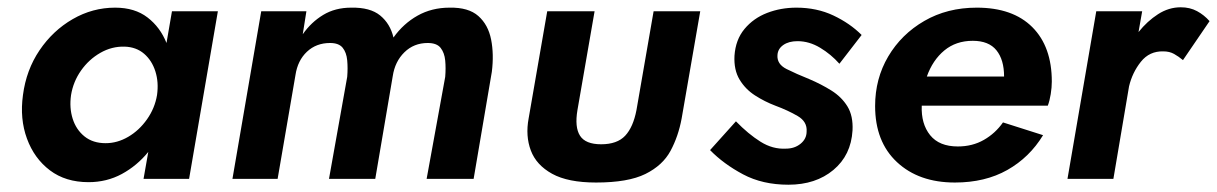

<svg xmlns="http://www.w3.org/2000/svg" viewBox="-20 -491 3340 527"><path d="M43 -230Q52 -299 88.5 -353Q125 -407 179.5 -438.5Q234 -470 296 -470Q350 -470 385 -443Q420 -416 437 -373L452 -460H578L499 0H374L387 -74Q356 -36 314.5 -13.5Q273 9 223 9Q160 9 117 -23.5Q74 -56 54 -110.5Q34 -165 43 -230ZM175 -230Q170 -195 179.5 -165Q189 -135 212 -116.5Q235 -98 270 -98Q302 -98 332 -115.5Q362 -133 383.5 -163.5Q405 -194 411 -230Q416 -265 406.5 -295Q397 -325 375.5 -343.5Q354 -362 322 -363Q287 -364 255.5 -346Q224 -328 202.5 -297.5Q181 -267 175 -230Z M1330 -294 1280 0H1151L1202 -280Q1204 -304 1202 -325Q1200 -346 1189.5 -359.5Q1179 -373 1154 -373Q1116 -373 1090 -347.5Q1064 -322 1058 -282L1010 0H883L933 -280Q935 -304 933 -325.5Q931 -347 920.5 -360Q910 -373 886 -373Q848 -373 822.5 -349Q797 -325 791 -285L742 0H618L697 -460H821L811 -397Q834 -430 867 -450Q900 -470 944 -470Q996 -471 1023.5 -448.5Q1051 -426 1060 -388Q1087 -426 1126 -448Q1165 -470 1214 -470Q1266 -471 1293 -447Q1320 -423 1328 -382.5Q1336 -342 1330 -294Z M1616 10Q1539 10 1495.5 -14Q1452 -38 1437 -78Q1422 -118 1431 -166L1482 -460H1612L1565 -189Q1557 -142 1572 -118.5Q1587 -95 1630 -95Q1674 -95 1696 -118.5Q1718 -142 1727 -189L1774 -460H1902L1851 -166Q1842 -117 1820.5 -77Q1799 -37 1751.5 -13.5Q1704 10 1616 10Z M2000 -158Q2034 -123 2067.5 -102Q2101 -81 2137 -83Q2161 -83 2177.5 -96.5Q2194 -110 2194 -130Q2196 -157 2169.5 -172.5Q2143 -188 2108 -201Q2079 -212 2052.5 -229Q2026 -246 2010 -272.5Q1994 -299 1996 -338Q1999 -382 2023.5 -411.5Q2048 -441 2085.5 -455.5Q2123 -470 2166 -470Q2222 -470 2267.5 -448.5Q2313 -427 2345 -395L2284 -316Q2261 -342 2231 -360Q2201 -378 2169 -378Q2145 -378 2130 -367.5Q2115 -357 2114 -340Q2112 -315 2139 -301.5Q2166 -288 2201 -274Q2234 -260 2262 -242.5Q2290 -225 2306 -199Q2322 -173 2320 -133Q2316 -65 2267.5 -24.5Q2219 16 2144 16Q2073 16 2019.5 -12.5Q1966 -41 1929 -79Z M2601 10Q2502 10 2442 -46Q2382 -102 2382 -200Q2382 -275 2418 -336Q2454 -397 2517 -433.5Q2580 -470 2661 -470Q2760 -470 2813.5 -416.5Q2867 -363 2867 -267Q2867 -251 2864 -232.5Q2861 -214 2856 -201H2510Q2508 -151 2533 -120Q2558 -89 2609 -89Q2649 -89 2680.5 -107Q2712 -125 2733 -155L2843 -120Q2806 -59 2745 -24.5Q2684 10 2601 10ZM2650 -379Q2604 -379 2572 -352.5Q2540 -326 2524 -281H2736Q2736 -327 2715 -353Q2694 -379 2650 -379Z M3227 -326Q3215 -336 3202.5 -343Q3190 -350 3173 -350Q3135 -351 3111.5 -321.5Q3088 -292 3079 -254L3036 0H2910L2989 -460H3115L3105 -403Q3129 -433 3158.5 -452Q3188 -471 3221 -471Q3246 -471 3265.5 -460.5Q3285 -450 3300 -433Z"/></svg>

Font: Von Semi
Style: Italic
Weight: 600
Version: Version 4.000; ttfautohint (v1.8.4.7-5d5b)